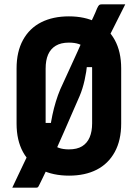

<svg xmlns="http://www.w3.org/2000/svg" viewBox="-20 -796 640 892"><path d="M562 -776Q534 -721 507 -666.5Q480 -612 454 -561L468 -484H371L385 -499Q382 -464 373 -423.5Q364 -383 350 -350Q332 -309 313.5 -266.5Q295 -224 276.5 -181.5Q258 -139 239 -97Q232 -85 226.5 -71.5Q221 -58 215 -45Q205 -24 195.5 -5Q186 14 178 31.5Q170 49 162 64Q158 73 155 74.5Q152 76 145 76Q140 76 124.5 76Q109 76 90 76Q71 76 56 76Q41 76 37 76Q48 53 62.5 22Q77 -9 91 -38Q105 -67 113 -84L163 -225H221L213 -201Q217 -231 223.5 -262Q230 -293 239.5 -324Q249 -355 260 -381Q280 -426 301 -470.5Q322 -515 340.5 -557Q359 -599 375 -635Q380 -643 383 -651.5Q386 -660 390 -667Q403 -694 413.5 -716.5Q424 -739 431 -757Q437 -770 441 -773Q445 -776 455 -776Q474 -776 491 -776Q508 -776 525.5 -776Q543 -776 562 -776ZM300 -720Q374 -720 428.5 -692.5Q483 -665 513 -610.5Q543 -556 543 -478V-222Q543 -144 513 -89.5Q483 -35 429 -7.5Q375 20 301 20Q226 20 171.5 -7.5Q117 -35 87 -89.5Q57 -144 57 -222V-478Q57 -556 87 -610.5Q117 -665 171.5 -692.5Q226 -720 300 -720ZM192 -223Q192 -193 199 -168.5Q206 -144 222 -129Q234 -116 253.5 -109Q273 -102 300 -102Q338 -102 361.5 -116.5Q385 -131 396.5 -158Q408 -185 408 -223V-477Q408 -497 405 -515Q402 -533 395.5 -547Q389 -561 378 -571Q365 -585 346 -591.5Q327 -598 300 -598Q263 -598 239 -583.5Q215 -569 203.5 -542.5Q192 -516 192 -477Z"/></svg>

Font: Recursive Monospace
Style: Bold
Weight: 700
Version: Version 1.047